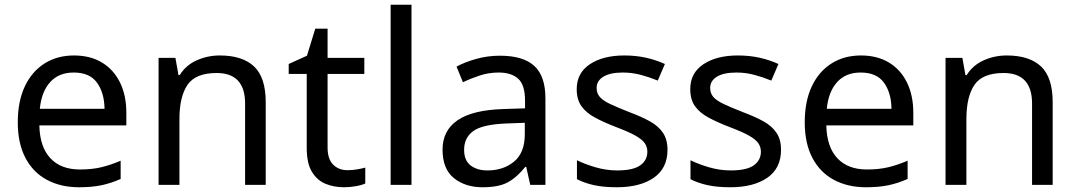

<svg xmlns="http://www.w3.org/2000/svg" viewBox="-20 -780 4542 810"><path d="M292 -546Q361 -546 410.5 -516Q460 -486 486.5 -431.5Q513 -377 513 -304V-251H146Q148 -160 192.5 -112.5Q237 -65 317 -65Q368 -65 407.5 -74.5Q447 -84 489 -102V-25Q448 -7 408 1.5Q368 10 313 10Q237 10 178.5 -21Q120 -52 87.5 -113.5Q55 -175 55 -264Q55 -352 84.5 -415Q114 -478 167.5 -512Q221 -546 292 -546ZM291 -474Q228 -474 191.5 -433.5Q155 -393 148 -321H421Q420 -389 389 -431.5Q358 -474 291 -474Z M907 -546Q1003 -546 1052 -499.5Q1101 -453 1101 -349V0H1014V-343Q1014 -472 894 -472Q805 -472 771 -422Q737 -372 737 -278V0H649V-536H720L733 -463H738Q764 -505 810 -525.5Q856 -546 907 -546Z M1446 -62Q1466 -62 1487 -65.5Q1508 -69 1521 -73V-6Q1507 1 1481 5.5Q1455 10 1431 10Q1389 10 1353.5 -4.5Q1318 -19 1296 -55Q1274 -91 1274 -156V-468H1198V-510L1275 -545L1310 -659H1362V-536H1517V-468H1362V-158Q1362 -109 1385.5 -85.5Q1409 -62 1446 -62Z M1716 0H1628V-760H1716Z M2089 -545Q2187 -545 2234 -502Q2281 -459 2281 -365V0H2217L2200 -76H2196Q2161 -32 2122.5 -11Q2084 10 2016 10Q1943 10 1895 -28.5Q1847 -67 1847 -149Q1847 -229 1910 -272.5Q1973 -316 2104 -320L2195 -323V-355Q2195 -422 2166 -448Q2137 -474 2084 -474Q2042 -474 2004 -461.5Q1966 -449 1933 -433L1906 -499Q1941 -518 1989 -531.5Q2037 -545 2089 -545ZM2194 -262 2115 -259Q2015 -255 1976.5 -227Q1938 -199 1938 -148Q1938 -103 1965.5 -82Q1993 -61 2036 -61Q2104 -61 2149 -98.5Q2194 -136 2194 -214Z M2796 -148Q2796 -70 2738 -30Q2680 10 2582 10Q2526 10 2485.5 1Q2445 -8 2414 -24V-104Q2446 -88 2491.5 -74.5Q2537 -61 2584 -61Q2651 -61 2681 -82.5Q2711 -104 2711 -140Q2711 -160 2700 -176Q2689 -192 2660.5 -208Q2632 -224 2579 -244Q2527 -264 2490 -284Q2453 -304 2433 -332Q2413 -360 2413 -404Q2413 -472 2468.5 -509Q2524 -546 2614 -546Q2663 -546 2705.5 -536.5Q2748 -527 2785 -510L2755 -440Q2721 -454 2684 -464Q2647 -474 2608 -474Q2554 -474 2525.5 -456.5Q2497 -439 2497 -409Q2497 -387 2510 -371.5Q2523 -356 2553.5 -341.5Q2584 -327 2635 -307Q2686 -288 2722 -268Q2758 -248 2777 -219.5Q2796 -191 2796 -148Z M3275 -148Q3275 -70 3217 -30Q3159 10 3061 10Q3005 10 2964.5 1Q2924 -8 2893 -24V-104Q2925 -88 2970.5 -74.5Q3016 -61 3063 -61Q3130 -61 3160 -82.5Q3190 -104 3190 -140Q3190 -160 3179 -176Q3168 -192 3139.5 -208Q3111 -224 3058 -244Q3006 -264 2969 -284Q2932 -304 2912 -332Q2892 -360 2892 -404Q2892 -472 2947.5 -509Q3003 -546 3093 -546Q3142 -546 3184.5 -536.5Q3227 -527 3264 -510L3234 -440Q3200 -454 3163 -464Q3126 -474 3087 -474Q3033 -474 3004.5 -456.5Q2976 -439 2976 -409Q2976 -387 2989 -371.5Q3002 -356 3032.5 -341.5Q3063 -327 3114 -307Q3165 -288 3201 -268Q3237 -248 3256 -219.5Q3275 -191 3275 -148Z M3612 -546Q3681 -546 3730.5 -516Q3780 -486 3806.5 -431.5Q3833 -377 3833 -304V-251H3466Q3468 -160 3512.5 -112.5Q3557 -65 3637 -65Q3688 -65 3727.5 -74.5Q3767 -84 3809 -102V-25Q3768 -7 3728 1.5Q3688 10 3633 10Q3557 10 3498.5 -21Q3440 -52 3407.5 -113.5Q3375 -175 3375 -264Q3375 -352 3404.5 -415Q3434 -478 3487.5 -512Q3541 -546 3612 -546ZM3611 -474Q3548 -474 3511.5 -433.5Q3475 -393 3468 -321H3741Q3740 -389 3709 -431.5Q3678 -474 3611 -474Z M4227 -546Q4323 -546 4372 -499.5Q4421 -453 4421 -349V0H4334V-343Q4334 -472 4214 -472Q4125 -472 4091 -422Q4057 -372 4057 -278V0H3969V-536H4040L4053 -463H4058Q4084 -505 4130 -525.5Q4176 -546 4227 -546Z"/></svg>

Font: Noto IKEA Simplified Chinese
Style: Regular
Weight: 400
Designer: Monotype Design Team
Foundry: Monotype Imaging Inc.
Version: Version 1.100